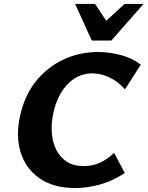

<svg xmlns="http://www.w3.org/2000/svg" viewBox="-20 -936 746 971"><path d="M361 15Q250 15 179.5 -34.5Q109 -84 84 -167Q59 -250 82 -352Q105 -455 163 -526.5Q221 -598 302 -635.5Q383 -673 475 -673Q532 -673 591 -657.5Q650 -642 692 -609L612 -484Q576 -525 532.5 -545Q489 -565 448 -565Q397 -565 356 -538.5Q315 -512 287.5 -465Q260 -418 248 -356Q238 -305 242.5 -258.5Q247 -212 266.5 -175Q286 -138 320 -117Q354 -96 403 -96Q451 -96 489.5 -115Q528 -134 557 -163L611 -61Q547 -19 482.5 -2Q418 15 361 15ZM444 -731 490 -806 610 -916H706L543 -731ZM444 -731 360 -916H461L533 -807L543 -731Z"/></svg>

Font: Ysabeau Office ExtraBold
Style: Italic
Weight: 800
Italic angle: -12°
Designer: Christian Thalmann (Catharsis Fonts)
Version: Version 2.001;gftools[0.9.30]; featfreeze: tnum,lnum,ss02